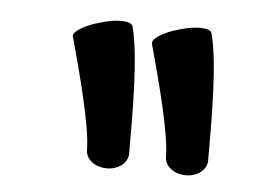

<svg xmlns="http://www.w3.org/2000/svg" viewBox="-32 -957 430 322"><g transform="rotate(5 183.0 -796.0)"><path d="M82 -887C99 -825 122 -739 122 -700C122 -684 138 -672 158 -672C177 -672 193 -684 193 -700C193 -772 193 -865 180 -913C178 -922 154 -923 127 -915C100 -908 79 -895 82 -887ZM215 -887C232 -825 255 -739 255 -700C255 -684 271 -672 291 -672C310 -672 326 -684 326 -700C326 -772 326 -865 313 -913C311 -922 287 -923 260 -915C233 -908 213 -895 215 -887Z"/></g></svg>

Font: Nupuram Medium
Style: Regular
Weight: 500
Designer: Santhosh Thottingal (santhosh.thottingal@gmail.com)
Foundry: SMC
Version: Version 1.000